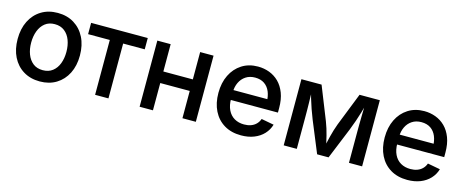

<svg xmlns="http://www.w3.org/2000/svg" viewBox="-36 -1026 3648 1514"><g transform="rotate(15 1788.0 -268.5)"><path d="M297.9 11.2Q221.2 11.2 164.1 -23.7Q106.9 -58.6 75.4 -121.3Q43.9 -184.1 43.9 -267.6Q43.9 -351.6 75.4 -414.6Q106.9 -477.5 164.1 -512.7Q221.2 -547.9 297.9 -547.9Q374.5 -547.9 431.6 -512.7Q488.8 -477.5 520.5 -414.6Q552.2 -351.6 552.2 -267.6Q552.2 -184.1 520.5 -121.3Q488.8 -58.6 431.6 -23.7Q374.5 11.2 297.9 11.2ZM297.9 -80.6Q345.7 -80.6 377.9 -105.7Q410.2 -130.9 426 -173.1Q441.9 -215.3 441.9 -267.6Q441.9 -320.3 426 -362.8Q410.2 -405.3 377.9 -430.7Q345.7 -456.1 297.9 -456.1Q250 -456.1 218.3 -430.7Q186.5 -405.3 170.4 -362.8Q154.3 -320.3 154.3 -267.6Q154.3 -215.3 170.4 -173.1Q186.5 -130.9 218.3 -105.7Q250 -80.6 297.9 -80.6Z M748 0V-447.8H570.8V-540H1033.2V-447.8H856.9V0Z M1488.8 -316.9V-222.7H1191.9V-316.9ZM1220.2 -540V0H1111.3V-540ZM1570.3 -540V0H1460.9V-540Z M1940.9 11.2Q1861.3 11.2 1803.5 -23.4Q1745.6 -58.1 1714.4 -120.6Q1683.1 -183.1 1683.1 -266.6Q1683.1 -349.6 1714.1 -412.8Q1745.1 -476.1 1801.3 -512Q1857.4 -547.9 1932.6 -547.9Q1981.4 -547.9 2025.4 -531.5Q2069.3 -515.1 2103.3 -481.7Q2137.2 -448.2 2157 -396.7Q2176.8 -345.2 2176.8 -274.4V-237.8H1740.2V-318.4H2120.6L2070.3 -292.5Q2070.3 -341.8 2054.7 -379.2Q2039.1 -416.5 2008.5 -437.3Q1978 -458 1933.1 -458Q1888.7 -458 1856.9 -437Q1825.2 -416 1808.3 -380.4Q1791.5 -344.7 1791.5 -301.8V-248.5Q1791.5 -194.3 1810.1 -156Q1828.6 -117.7 1862.8 -97.9Q1897 -78.1 1942.4 -78.1Q1972.7 -78.1 1997.3 -86.9Q2022 -95.7 2039.6 -113.3Q2057.1 -130.9 2065.9 -155.8L2168.5 -136.7Q2155.8 -92.8 2124.5 -59.3Q2093.3 -25.9 2046.6 -7.3Q2000 11.2 1940.9 11.2Z M2287.6 0V-540H2452.1L2560.1 -269Q2570.3 -242.7 2578.6 -215.8Q2586.9 -189 2593.5 -162.6Q2600.1 -136.2 2605.7 -110.8Q2611.3 -85.4 2616.7 -62.5H2599.6Q2604.5 -85 2610.1 -109.9Q2615.7 -134.8 2622.3 -161.6Q2628.9 -188.5 2637.2 -215.6Q2645.5 -242.7 2655.3 -269L2762.2 -540H2927.7V0H2820.3V-254.4Q2820.3 -282.7 2820.6 -312Q2820.8 -341.3 2821.5 -371.8Q2822.3 -402.3 2822.8 -433.1Q2823.2 -463.9 2823.7 -494.1H2835Q2823.7 -450.2 2812 -410.9Q2800.3 -371.6 2787.1 -333.5Q2773.9 -295.4 2757.8 -254.9L2653.8 0H2560.5L2455.6 -254.9Q2439.5 -295.9 2426 -334Q2412.6 -372.1 2400.9 -411.4Q2389.2 -450.7 2377.9 -494.1H2390.6Q2391.1 -466.8 2391.8 -436.8Q2392.6 -406.7 2393.3 -375.5Q2394 -344.2 2394.3 -313.7Q2394.5 -283.2 2394.5 -254.4V0Z M3298.3 11.2Q3218.8 11.2 3160.9 -23.4Q3103 -58.1 3071.8 -120.6Q3040.5 -183.1 3040.5 -266.6Q3040.5 -349.6 3071.5 -412.8Q3102.5 -476.1 3158.7 -512Q3214.8 -547.9 3290 -547.9Q3338.9 -547.9 3382.8 -531.5Q3426.8 -515.1 3460.7 -481.7Q3494.6 -448.2 3514.4 -396.7Q3534.2 -345.2 3534.2 -274.4V-237.8H3097.7V-318.4H3478L3427.7 -292.5Q3427.7 -341.8 3412.1 -379.2Q3396.5 -416.5 3366 -437.3Q3335.4 -458 3290.5 -458Q3246.1 -458 3214.4 -437Q3182.6 -416 3165.8 -380.4Q3148.9 -344.7 3148.9 -301.8V-248.5Q3148.9 -194.3 3167.5 -156Q3186 -117.7 3220.2 -97.9Q3254.4 -78.1 3299.8 -78.1Q3330.1 -78.1 3354.7 -86.9Q3379.4 -95.7 3397 -113.3Q3414.6 -130.9 3423.3 -155.8L3525.9 -136.7Q3513.2 -92.8 3481.9 -59.3Q3450.7 -25.9 3404.1 -7.3Q3357.4 11.2 3298.3 11.2Z"/></g></svg>

Font: V-Inter
Style: Medium-500
Weight: 500
Designer: Rasmus Andersson
Foundry: rsms
Version: Version 4.000;git-4146feb